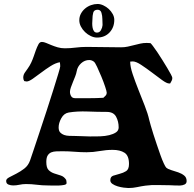

<svg xmlns="http://www.w3.org/2000/svg" viewBox="-20 -934 975 966"><path d="M191 -723Q200 -723 212 -718Q224 -713 238.5 -707Q253 -701 270 -696Q287 -691 306 -691Q333 -691 360.5 -694.5Q388 -698 415 -698Q459 -698 502 -697Q545 -696 589 -696Q607 -696 623 -699.5Q639 -703 654.5 -707Q670 -711 685.5 -714.5Q701 -718 718 -718L737 -717Q740 -715 749.5 -702.5Q759 -690 771.5 -671.5Q784 -653 797 -632Q810 -611 821.5 -592Q833 -573 840 -559.5Q847 -546 847 -542Q847 -534 843.5 -527.5Q840 -521 836 -514H831Q819 -514 795 -531.5Q771 -549 744 -569.5Q717 -590 690.5 -607.5Q664 -625 648 -625L635 -624Q635 -598 647.5 -561Q660 -524 676 -483.5Q692 -443 708 -402.5Q724 -362 731 -330Q733 -322 738.5 -302.5Q744 -283 752 -258Q760 -233 769.5 -205Q779 -177 787.5 -153Q796 -129 804 -112Q812 -95 816 -91Q825 -83 842 -78Q859 -73 876.5 -67Q894 -61 906.5 -51Q919 -41 919 -23Q919 -11 909 -6Q899 -1 885.5 -0.5Q872 0 858 -1Q844 -2 836 -2Q806 -2 774 -3Q742 -4 712 0Q690 3 669.5 7.5Q649 12 626 12Q618 12 602.5 10Q587 8 572 3.5Q557 -1 546 -8.5Q535 -16 535 -27Q535 -45 549.5 -50Q564 -55 582 -59.5Q600 -64 614.5 -73Q629 -82 629 -109Q629 -151 606.5 -165.5Q584 -180 547 -180Q514 -180 481 -174Q448 -168 416 -168Q386 -168 355.5 -170.5Q325 -173 295 -173Q279 -173 264 -172.5Q249 -172 238 -167.5Q227 -163 220 -152Q213 -141 213 -119Q213 -90 224.5 -78.5Q236 -67 252.5 -61.5Q269 -56 285.5 -51Q302 -46 313 -29Q315 -19 315 -13Q315 -6 302.5 -3.5Q290 -1 274 -0.5Q258 0 242 -0.5Q226 -1 220 -1Q192 -1 165 -4.5Q138 -8 111 -8Q94 -8 78 -4.5Q62 -1 46 -1Q34 -1 22.5 -5.5Q11 -10 11 -24Q11 -34 26.5 -42Q42 -50 62.5 -60.5Q83 -71 102.5 -86Q122 -101 131 -126Q136 -140 149 -179Q162 -218 179 -269Q196 -320 214.5 -376.5Q233 -433 248 -481Q263 -529 273 -562Q283 -595 283 -600Q283 -605 282.5 -610.5Q282 -616 281 -621Q259 -617 234.5 -601.5Q210 -586 187 -568.5Q164 -551 144.5 -537.5Q125 -524 114 -524Q110 -524 102 -526Q97 -534 97 -543Q97 -557 104.5 -568Q112 -579 120 -590Q130 -604 137 -619Q144 -634 149.5 -650Q155 -666 160.5 -681.5Q166 -697 174 -712Q180 -723 191 -723ZM332 -472Q332 -460 338 -450Q344 -440 358 -440Q393 -440 429 -440Q465 -440 500 -442Q506 -447 511.5 -453Q517 -459 517 -467Q517 -474 509 -498Q501 -522 490 -548.5Q479 -575 468.5 -597.5Q458 -620 452 -624Q441 -632 429 -632Q406 -632 388 -615.5Q370 -599 366 -576Q364 -564 358.5 -550Q353 -536 347 -521.5Q341 -507 336.5 -494Q332 -481 332 -472ZM275 -293Q275 -276 283 -267.5Q291 -259 302.5 -255Q314 -251 328 -250.5Q342 -250 354 -250Q366 -250 387 -249Q408 -248 432.5 -247.5Q457 -247 483 -248Q509 -249 529.5 -254Q550 -259 563.5 -268Q577 -277 577 -293Q577 -323 564 -347Q551 -371 517 -371Q472 -371 420.5 -373Q369 -375 326 -368Q302 -364 288.5 -339.5Q275 -315 275 -293ZM471 -914Q485 -914 500 -907Q515 -900 527 -889Q539 -878 547 -863.5Q555 -849 555 -834Q555 -796 531 -770.5Q507 -745 468 -745Q453 -745 437 -752.5Q421 -760 408 -772.5Q395 -785 387 -800.5Q379 -816 379 -832Q379 -850 387 -865Q395 -880 408 -891Q421 -902 437.5 -908Q454 -914 471 -914ZM445 -836Q444 -827 444 -815.5Q444 -804 446 -794Q448 -784 453 -777Q458 -770 468 -770Q481 -770 488 -782.5Q495 -795 496 -808Q496 -816 495.5 -823.5Q495 -831 495 -839Q495 -854 490.5 -869.5Q486 -885 471 -885Q453 -885 449 -870Q445 -855 445 -836Z"/></svg>

Font: CAT Altenglisch
Style: Regular
Weight: 400
Designer: Peter Wiegel
Foundry: Peter Wiegel, CAT Fonts
Version: Version 1.000